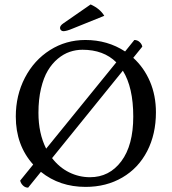

<svg xmlns="http://www.w3.org/2000/svg" viewBox="-20 -840 781 873"><path d="M538.6 -518.6 216.8 -121.1Q249.5 -78.6 294.4 -56.4Q339.4 -34.2 389.2 -34.2Q477.1 -34.2 531.5 -106.7Q585.9 -179.2 585.9 -310.1Q585.9 -442.4 538.6 -518.6ZM392.1 -819.8Q435.1 -800.3 454.1 -768.1L310.1 -710Q282.2 -698.2 268.1 -698.2Q261.7 -698.2 257.3 -702.6Q252.9 -707 252.9 -712.9Q252.9 -723.6 268.1 -733.9ZM355 -613.8Q325.2 -613.8 297.1 -604.2Q269 -594.7 242.9 -573Q216.8 -551.3 197.5 -519Q178.2 -486.8 166.5 -437.5Q154.8 -388.2 154.8 -327.1Q154.8 -233.4 189.9 -164.1L508.8 -556.6Q451.2 -613.8 355 -613.8ZM107.9 13.2Q94.2 13.2 84.2 3.2Q74.2 -6.8 71.8 -19L130.9 -91.8Q51.8 -179.7 51.8 -310.1Q51.8 -406.7 93.3 -486.6Q134.8 -566.4 207.3 -612.3Q279.8 -658.2 368.2 -658.2Q469.2 -658.2 548.8 -606L590.8 -658.2Q604.5 -658.2 614.7 -648.9Q625 -639.6 627 -627.9L585.9 -577.1Q634.8 -532.7 661.9 -469.2Q689 -405.8 689 -329.1Q689 -230 649.2 -152.8Q609.4 -75.7 536.4 -33Q463.4 9.8 369.1 9.8Q251 9.8 166 -58.6Z"/></svg>

Font: Linux Biolinum
Style: Regular
Weight: 400
Designer: Philipp H. Poll
Foundry: Philipp H. Poll
Version: Version 0.6.4